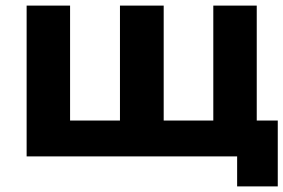

<svg xmlns="http://www.w3.org/2000/svg" viewBox="-20 -558 1011 685"><path d="M442 -128 408 -92V-538H564V-92L528 -128H776L741 -92V-538H896V0H75V-538H230V-92L195 -128ZM826 107V-36L861 0H737V-128H971V107Z"/></svg>

Font: MOST Montserrat
Style: Bold
Weight: 700
Designer: Julieta Ulanovsky
Foundry: Julieta Ulanovsky
Version: Version 8.000;March 11, 2024;FontCreator 15.0.0.2926 64-bit